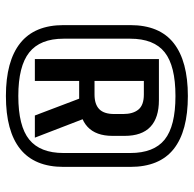

<svg xmlns="http://www.w3.org/2000/svg" viewBox="-23 -855 656 650"><g transform="rotate(90 305.0 -530.0)"><path d="M305 -222Q187 -222 126 -270.5Q65 -319 65 -417V-643Q65 -742 126 -790Q187 -838 305 -838Q424 -838 484.5 -790Q545 -742 545 -643V-417Q545 -319 484.5 -270.5Q424 -222 305 -222ZM308 -486H382L446 -320H371ZM305 -264Q407 -264 452.5 -301Q498 -338 498 -417V-643Q498 -723 452.5 -759.5Q407 -796 305 -796Q203 -796 157 -759.5Q111 -723 111 -643V-417Q111 -338 157.5 -301Q204 -264 305 -264ZM180 -740H319Q379 -740 409.5 -711Q440 -682 440 -624V-583Q440 -527 409.5 -498.5Q379 -470 319 -470H251V-522H300Q333 -522 349.5 -538Q366 -554 366 -589V-619Q366 -652 351 -670.5Q336 -689 300 -689H238L254 -707V-320H180Z"/></g></svg>

Font: Pathway Extreme Condensed SemiBold
Style: Regular
Weight: 600
Width: 3
Version: Version 1.001;gftools[0.9.26]